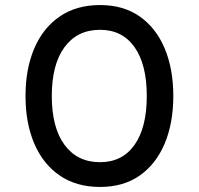

<svg xmlns="http://www.w3.org/2000/svg" viewBox="-20 -730 787 760"><path d="M376 10Q282 10 216 -35.5Q150 -81 115.5 -162Q81 -243 81 -350Q81 -457 115.5 -538Q150 -619 216 -664.5Q282 -710 376 -710Q469 -710 533.5 -664.5Q598 -619 632 -538Q666 -457 666 -350Q666 -243 632 -162Q598 -81 533.5 -35.5Q469 10 376 10ZM376 -88Q464 -88 512.5 -156.5Q561 -225 561 -350Q561 -475 512.5 -543.5Q464 -612 376 -612Q286 -612 235.5 -543.5Q185 -475 185 -350Q185 -225 235.5 -156.5Q286 -88 376 -88Z"/></svg>

Font: Lexend Mega
Style: Regular
Weight: 400
Designer: Bonnie Shaver-Troup, Thomas Jockin
Foundry: Lexend
Version: Version 1.007